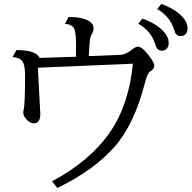

<svg xmlns="http://www.w3.org/2000/svg" viewBox="-20 -896 960 958"><path d="M62 -646Q159.7 -646.5 177.7 -606.9L188 -607.4L237.3 -608.9L290 -610.8L343.8 -612.3L358.9 -612.8V-622.6L359.4 -672.9Q359.4 -737.3 349.1 -754.9Q336.4 -775.4 304.2 -776.9L321.8 -811Q327.6 -811 332.5 -811Q380.4 -811 412.6 -796.9Q446.8 -781.7 446.8 -754.9Q446.8 -741.2 439 -728Q431.2 -714.8 428.2 -696.8Q426.8 -685.1 422.9 -616.2L439.5 -616.7Q574.7 -621.6 585 -622.6Q608.9 -625 639.2 -648.9Q656.2 -663.1 668 -663.1Q687.5 -663.1 717.3 -626Q750 -585 750 -566.9Q750 -553.2 729 -539.1Q714.8 -529.3 703.1 -482.9Q650.4 -274.9 549.8 -161.6Q447.8 -46.4 266.1 42L239.7 8.8Q429.7 -93.3 528.3 -235.8Q623.5 -373.5 643.1 -578.1L609.9 -576.7L489.7 -571.8L344.7 -565.4L202.1 -559.6L168.9 -558.1L169.9 -539.1Q181.2 -330.1 181.2 -327.6Q181.2 -280.8 148.9 -280.8Q126.5 -280.8 106.9 -306.6Q96.2 -320.3 96.2 -332.5Q96.2 -341.3 98.6 -351.6Q105 -378.9 105 -520.5Q105 -571.3 91.8 -589.8Q79.1 -608.4 43 -611.8ZM690.9 -803.2Q745.6 -783.7 780.3 -754.4Q821.8 -719.2 821.8 -681.6Q821.8 -660.6 808.6 -649.9Q799.3 -643.1 788.6 -643.1Q768.1 -643.1 759.8 -660.2Q758.3 -663.1 753.9 -677.2Q734.4 -740.7 669.9 -777.8ZM785.2 -876Q839.4 -856.9 874.5 -827.1Q916 -792 916 -754.4Q916 -733.4 902.8 -722.7Q893.6 -715.8 882.8 -715.8Q862.3 -715.8 854 -732.9Q852.5 -736.3 848.1 -750Q828.1 -813.5 764.2 -851.1Z"/></svg>

Font: BIZ UDPMincho
Style: Regular
Weight: 400
Designer: TypeBank Co., Ltd.
Foundry: Morisawa Inc.
Version: Version 1.06